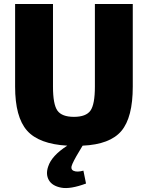

<svg xmlns="http://www.w3.org/2000/svg" viewBox="-20 -710 734 953"><path d="M639 -690V-280Q639 -127 582.5 -60Q526 7 390 13Q353 73 340 102Q327 129 344.5 137.5Q362 146 394 137L407 201Q329 230 284 221.5Q239 213 222.5 184Q206 155 219 117Q236 63 314 13Q173 5 114 -62Q55 -129 55 -280V-690H243V-280Q243 -192 265 -161Q287 -130 347 -130Q407 -130 429 -161Q451 -192 451 -280V-690Z"/></svg>

Font: Ezarion Extra Bold
Style: Regular
Weight: 800
Designer: Natanael Gama
Version: Version 1.001;PS 001.001;hotconv 1.0.70;makeotf.lib2.5.58329